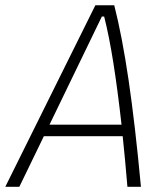

<svg xmlns="http://www.w3.org/2000/svg" viewBox="-32 -714 638 734"><path d="M-11.7 0 332.5 -693.8H404.8Q434.6 -577.1 459.5 -408.4Q484.4 -239.7 506.8 0H455.1Q446.3 -105 437 -193.4H135.7L42 0ZM157.2 -237.3H432.6Q417.5 -372.1 401.4 -473.6Q385.3 -575.2 366.2 -650.9H357.4Z"/></svg>

Font: Cascadia Code NF ExtraLight
Style: Italic
Weight: 200
Italic angle: -10°
Monospace: yes
Designer: Aaron Bell
Foundry: Saja Typeworks
Version: Version 2404.023; ttfautohint (v1.8.4)